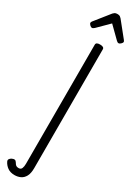

<svg xmlns="http://www.w3.org/2000/svg" viewBox="-516 -844 1267 1772"><g transform="rotate(30 117.0 42.5)"><path d="M49 924Q3 924 -26.5 902.5Q-56 881 -71 850Q-78 835 -70.5 824Q-63 813 -50 806Q-31 797 -19 799.5Q-7 802 1 816Q12 835 21.5 842Q31 849 49 849Q73 849 81 829.5Q89 810 89 781V-489Q89 -502 99.5 -508.5Q110 -515 131 -515Q153 -515 164 -508.5Q175 -502 175 -489V777Q175 833 157.5 865Q140 897 111.5 910.5Q83 924 49 924ZM-12 -610Q-22 -610 -34.5 -622Q-47 -634 -47 -644Q-47 -647 -46 -650Q-45 -653 -41 -660L86 -819Q92 -826 101.5 -832.5Q111 -839 130 -839Q149 -839 158 -832.5Q167 -826 173 -819L301 -660Q306 -653 307 -650Q308 -647 308 -644Q308 -634 295 -622Q282 -610 273 -610Q266 -610 260 -613.5Q254 -617 248 -623L130 -739L13 -623Q6 -617 0 -613.5Q-6 -610 -12 -610Z"/></g></svg>

Font: Playwrite BE WAL
Style: Regular
Weight: 400
Designer: Veronika Burian, José Scaglione
Foundry: TypeTogether
Version: Version 1.002